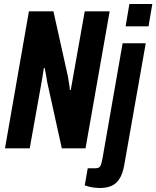

<svg xmlns="http://www.w3.org/2000/svg" viewBox="-20 -744 784 963"><path d="M5 0 125 -687H248L321 -359Q322 -352 324 -340Q326 -328 328 -315Q330 -302 330 -293H335Q338 -309 342 -332Q346 -355 349 -372L405 -687H530L409 0H290L217 -331Q215 -344 211 -367.5Q207 -391 204 -403H200Q197 -384 192.5 -355Q188 -326 183 -301L129 0ZM610 -612 629 -724H744L725 -612ZM481 199Q473 199 457.5 197.5Q442 196 427.5 192.5Q413 189 405 186L420 100H457Q477 100 483 89.5Q489 79 494 51L595 -527H711L603 85Q595 129 578.5 154Q562 179 537.5 189Q513 199 481 199Z"/></svg>

Font: Archivo ExtraCondensed
Style: Bold Italic
Weight: 700
Width: 2
Italic angle: -10°
Designer: Hector Gatti
Foundry: Omnibus-Type
Version: Version 2.001